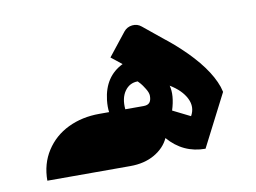

<svg xmlns="http://www.w3.org/2000/svg" viewBox="-50 -423 654 491"><g transform="rotate(-10 277.5 -177.0)"><path d="M252.3 0Q289 0 315.5 -15.3Q342 -30.7 353 -55Q391.3 -10.3 449.3 -10.3L518.7 -145.7Q518.7 -145.7 515 -159.3Q496.7 -212.3 431.3 -273Q418 -285.3 403.7 -297Q403 -297.3 394.5 -304.3Q386 -311.3 371.8 -322.8Q357.7 -334.3 343 -346.3Q332.7 -355 319.2 -353.5Q305.7 -352 297.3 -341.7L250.3 -282.3L278 -260.3Q229.7 -236.7 222.7 -176.7Q220.7 -158.7 222.7 -145.3H197.3Q152.3 -145.3 116 -127.8Q79.7 -110.3 58.2 -77Q36.7 -43.7 36.7 0ZM382 -121.3Q394 -159.3 387 -185Q416.7 -167 428.2 -143.8Q439.7 -120.7 427.3 -98.7ZM264.7 -145.3Q262 -174.3 274.5 -192.2Q287 -210 308.3 -210Q311 -207.3 315 -202.8Q319 -198.3 325.8 -187.3Q332.7 -176.3 332.7 -168.3Q332.7 -156.3 327.8 -150.8Q323 -145.3 312.3 -145.3Z"/></g></svg>

Font: Jomhuria
Style: Regular
Weight: 400
Designer: Arabic design by Kourosh Beigpour, Latin design by Eben Sorkin, engineering by Lasse Fister and Khaled Hosney
Version: Version 1.0010